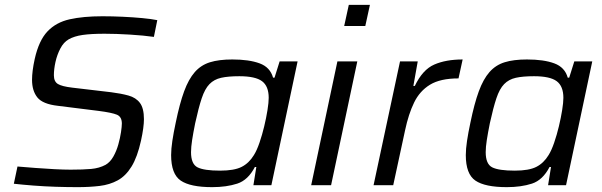

<svg xmlns="http://www.w3.org/2000/svg" viewBox="-20 -763 2480 791"><path d="M300 8Q257 8 210 6.5Q163 5 118 1.5Q73 -2 37 -6L52 -77Q87 -74 127 -71Q167 -68 205 -66Q243 -64 271 -64Q322 -64 355.5 -67Q389 -70 415 -84Q434 -95 447 -118Q460 -141 467.5 -168Q475 -195 478.5 -218.5Q482 -242 482 -254Q482 -282 461.5 -290.5Q441 -299 387 -306L219 -327Q156 -334 134 -361.5Q112 -389 112 -434Q112 -470 123 -520Q140 -596 175.5 -633.5Q211 -671 267 -683.5Q323 -696 402 -696Q443 -696 485.5 -694Q528 -692 565.5 -688.5Q603 -685 628 -680L614 -611Q572 -617 515 -620.5Q458 -624 411 -624Q355 -624 320.5 -619Q286 -614 263 -601Q242 -589 228.5 -563Q215 -537 208.5 -507.5Q202 -478 202 -453Q202 -427 218.5 -417Q235 -407 277 -402L438 -383Q478 -378 509 -369.5Q540 -361 556.5 -339Q573 -317 573 -272Q573 -239 561 -184Q546 -116 522 -77Q498 -38 465 -20Q432 -2 390.5 3Q349 8 300 8Z M854 8Q764 8 724.5 -19Q685 -46 685 -124Q685 -149 690 -182.5Q695 -216 704 -258Q720 -336 738.5 -386.5Q757 -437 782.5 -466Q808 -495 845 -506.5Q882 -518 937 -518Q1006 -518 1049.5 -502Q1093 -486 1105 -443H1111L1132 -510H1206L1098 0H1024L1036 -75H1030Q1002 -21 957.5 -6.5Q913 8 854 8ZM887 -60Q945 -60 975.5 -75.5Q1006 -91 1026 -124Q1038 -143 1049 -175Q1060 -207 1068.5 -242.5Q1077 -278 1082 -309.5Q1087 -341 1087 -360Q1087 -408 1059.5 -428.5Q1032 -449 966 -449Q920 -449 891 -442.5Q862 -436 843 -416.5Q824 -397 811 -358Q798 -319 784 -255Q776 -215 771.5 -186Q767 -157 767 -136Q767 -87 794 -73.5Q821 -60 887 -60Z M1398 -656 1417 -743H1504L1485 -656ZM1262 0 1370 -510H1452L1344 0Z M1519 0 1628 -510H1701L1683 -409H1689Q1721 -476 1769 -497Q1817 -518 1886 -518L1869 -440Q1794 -440 1751.5 -414Q1709 -388 1686 -340.5Q1663 -293 1649 -227L1600 0Z M2068 8Q1978 8 1938.5 -19Q1899 -46 1899 -124Q1899 -149 1904 -182.5Q1909 -216 1918 -258Q1934 -336 1952.5 -386.5Q1971 -437 1996.5 -466Q2022 -495 2059 -506.5Q2096 -518 2151 -518Q2220 -518 2263.5 -502Q2307 -486 2319 -443H2325L2346 -510H2420L2312 0H2238L2250 -75H2244Q2216 -21 2171.5 -6.5Q2127 8 2068 8ZM2101 -60Q2159 -60 2189.5 -75.5Q2220 -91 2240 -124Q2252 -143 2263 -175Q2274 -207 2282.5 -242.5Q2291 -278 2296 -309.5Q2301 -341 2301 -360Q2301 -408 2273.5 -428.5Q2246 -449 2180 -449Q2134 -449 2105 -442.5Q2076 -436 2057 -416.5Q2038 -397 2025 -358Q2012 -319 1998 -255Q1990 -215 1985.5 -186Q1981 -157 1981 -136Q1981 -87 2008 -73.5Q2035 -60 2101 -60Z"/></svg>

Font: Saira
Style: Italic
Weight: 400
Italic angle: -12°
Designer: Hector Gatti with collaboration of the Omnibus-Type team
Foundry: Omnibus-Type
Version: Version 1.100; ttfautohint (v1.8.3)